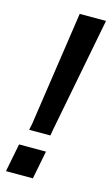

<svg xmlns="http://www.w3.org/2000/svg" viewBox="-121 -743 458 786"><g transform="rotate(15 108.0 -350.0)"><path d="M38 -188 43.5 -215 115 -700H226.5L132.5 -215L128 -188ZM-10 0 13.5 -119.5H127.5L104 0Z"/></g></svg>

Font: Cabin Condensed SemiBold
Style: Italic
Weight: 600
Width: 3
Italic angle: -10°
Designer: Pablo Impallari
Foundry: Pablo Impallari. http://www.impallari.com Igino Marini. http://www.ikern.com
Version: Version 3.001; ttfautohint (v1.8.3)